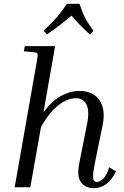

<svg xmlns="http://www.w3.org/2000/svg" viewBox="-20 -982 651 1007"><path d="M588 -83Q566 -37 536.5 -16Q507 5 472 5Q427 5 404.5 -26.5Q382 -58 396 -127L435 -323Q451 -399 434 -433Q417 -467 378 -467Q354 -467 324.5 -454Q295 -441 262 -408.5Q229 -376 195 -316L139 0H57L173 -659Q179 -693 177 -699.5Q175 -706 160 -708L105 -713L110 -740H269L208 -393Q252 -453 300 -479Q348 -505 396 -505Q469 -505 502 -456Q535 -407 518 -324L477 -124Q467 -73 468 -50.5Q469 -28 488 -28Q504 -28 522 -45.5Q540 -63 553 -105ZM470 -820 452 -801Q423 -827 399 -851.5Q375 -876 355 -900Q327 -876 295 -851.5Q263 -827 226 -801L209 -822Q238 -849 256.5 -868Q275 -887 292 -908.5Q309 -930 331 -962H397Q408 -930 417 -908Q426 -886 438.5 -866.5Q451 -847 470 -820Z"/></svg>

Font: Inria Serif
Style: Italic
Weight: 400
Italic angle: -10°
Designer: Black Foundry Team
Foundry: Black Foundry
Version: Version 1.000; ttfautohint (v1.8.3)